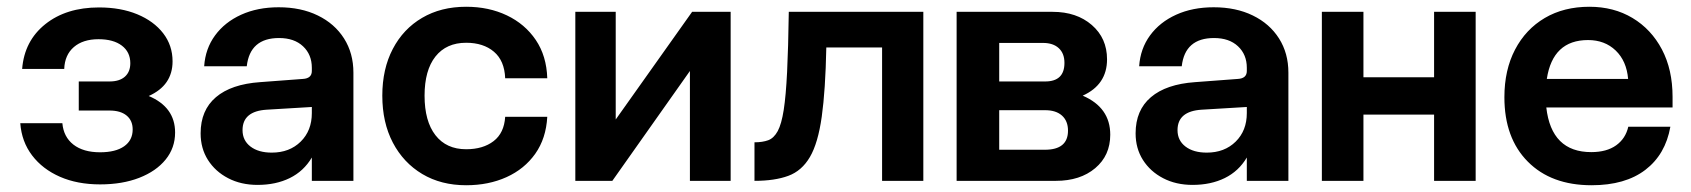

<svg xmlns="http://www.w3.org/2000/svg" viewBox="-20 -535 5003 568"><path d="M420 -251Q498 -218 498 -143Q498 -97.5 470 -63Q442 -28.5 392 -9Q342 10.5 276 10.5Q209 10.5 157.5 -12Q106 -34.5 75 -75.2Q44 -116 40 -170.5H164.5Q168 -130 197.2 -107.2Q226.5 -84.5 276 -84.5Q322 -84.5 347.2 -102.2Q372.5 -120 372.5 -152Q372.5 -178.5 354.5 -193.2Q336.5 -208 304 -208H213V-294H304Q333.5 -294 349.5 -308.2Q365.5 -322.5 365.5 -348Q365.5 -381 340.5 -400Q315.5 -419 271.5 -419Q225.5 -419 198.5 -395.8Q171.5 -372.5 170 -331H45.5Q52 -414 114 -463.5Q176 -513 273 -513Q337 -513 386 -492.8Q435 -472.5 462.8 -436.5Q490.5 -400.5 490.5 -353.5Q490.5 -282.5 420 -251Z M1025.5 -320V0H902.5V-69Q878.5 -28.5 837.2 -8.2Q796 12 742 12Q693 12 655 -7.8Q617 -27.5 595.2 -61.8Q573.5 -96 573.5 -140.5Q573.5 -209 618.8 -247.5Q664 -286 749.5 -292L876 -301.5Q902.5 -303 902.5 -325V-334.5Q902.5 -373.5 876.5 -398Q850.5 -422.5 805.5 -422.5Q719.5 -422.5 710 -339H584Q587.5 -391 616.2 -430.2Q645 -469.5 693.5 -491.5Q742 -513.5 804.5 -513.5Q870.5 -513.5 920.2 -489.2Q970 -465 997.8 -421.2Q1025.5 -377.5 1025.5 -320ZM697.5 -150Q697.5 -119.5 721 -101.5Q744.5 -83.5 784 -83.5Q836.5 -83.5 869.5 -116Q902.5 -148.5 902.5 -200.5V-218.5L769 -210.5Q697.5 -206 697.5 -150Z M1111 -252Q1111 -331 1142 -390.2Q1173 -449.5 1228.8 -482.2Q1284.5 -515 1359 -515Q1426 -515 1479.5 -489.5Q1533 -464 1565 -416.8Q1597 -369.5 1599 -303.5H1474.5Q1472.5 -355.5 1441.2 -382Q1410 -408.5 1359 -408.5Q1300.5 -408.5 1268.2 -367.8Q1236 -327 1236 -252Q1236 -176.5 1268.2 -135Q1300.5 -93.5 1359 -93.5Q1409 -93.5 1440.2 -117.5Q1471.5 -141.5 1474.5 -189.5H1599Q1595.5 -125.5 1563.5 -80.2Q1531.5 -35 1478.5 -11Q1425.5 13 1359 13Q1285 13 1229.2 -20.2Q1173.5 -53.5 1142.2 -113Q1111 -172.5 1111 -252Z M1801.5 -500V-181.5L2027.5 -500H2141.5V0H2021V-325L1791.5 0H1682V-500Z M2313.5 -500H2711.5V0H2589.5V-394.5H2424.5Q2422 -268 2411 -189.8Q2400 -111.5 2376 -70.5Q2352 -29.5 2312 -14.8Q2272 0 2212 0V-114Q2236 -114 2252.8 -120.2Q2269.5 -126.5 2280.8 -147.2Q2292 -168 2298.5 -209.8Q2305 -251.5 2308.5 -322.2Q2312 -393 2313.5 -500Z M3183 -252Q3264.5 -217 3264.5 -136.5Q3264.5 -75 3220 -37.5Q3175.5 0 3103.5 0H2810V-500H3094Q3165 -500 3210 -461Q3255 -422 3255 -359.5Q3255 -284.5 3183 -252ZM3072 -294Q3129 -294 3129 -349Q3129 -377 3112.2 -392.5Q3095.5 -408 3065.5 -408H2936V-294ZM3071 -92Q3139.5 -92 3139.5 -148.5Q3139.5 -177 3121.8 -193Q3104 -209 3072 -209H2936V-92Z M3791.5 -320V0H3668.5V-69Q3644.5 -28.5 3603.2 -8.2Q3562 12 3508 12Q3459 12 3421 -7.8Q3383 -27.5 3361.2 -61.8Q3339.5 -96 3339.5 -140.5Q3339.5 -209 3384.8 -247.5Q3430 -286 3515.5 -292L3642 -301.5Q3668.5 -303 3668.5 -325V-334.5Q3668.5 -373.5 3642.5 -398Q3616.5 -422.5 3571.5 -422.5Q3485.5 -422.5 3476 -339H3350Q3353.5 -391 3382.2 -430.2Q3411 -469.5 3459.5 -491.5Q3508 -513.5 3570.5 -513.5Q3636.5 -513.5 3686.2 -489.2Q3736 -465 3763.8 -421.2Q3791.5 -377.5 3791.5 -320ZM3463.5 -150Q3463.5 -119.5 3487 -101.5Q3510.5 -83.5 3550 -83.5Q3602.5 -83.5 3635.5 -116Q3668.5 -148.5 3668.5 -200.5V-218.5L3535 -210.5Q3463.5 -206 3463.5 -150Z M3890.5 -500H4013.5V-306.5H4222.5V-500H4345.5V0H4222.5V-196H4013.5V0H3890.5Z M4430.5 -247.5Q4430.5 -328 4462 -388.2Q4493.5 -448.5 4550 -481.8Q4606.5 -515 4682 -515Q4754 -515 4809.5 -481.8Q4865 -448.5 4896.5 -388.8Q4928 -329 4928 -248.5V-217H4554.5Q4569.5 -85 4687.5 -85Q4733 -85 4761 -105Q4789 -125 4797 -160H4921.5Q4907 -78 4847.5 -32.5Q4788 13 4688.5 13Q4569 13 4499.8 -56.8Q4430.5 -126.5 4430.5 -247.5ZM4678 -416.5Q4573.5 -416.5 4556 -301.5H4796.5Q4792 -354.5 4759.8 -385.5Q4727.5 -416.5 4678 -416.5Z"/></svg>

Font: Overused Grotesk SemiBold
Style: Regular
Weight: 610
Version: Version 0.004